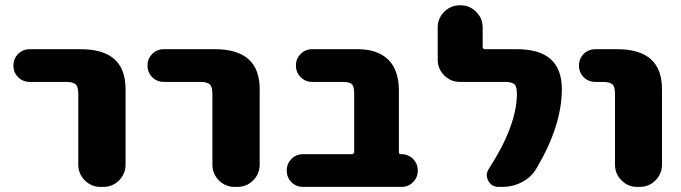

<svg xmlns="http://www.w3.org/2000/svg" viewBox="-20 -735 2602 734"><path d="M93.8 -421.9Q67.4 -421.9 49.3 -439.9Q31.2 -458 31.2 -484.4Q31.2 -510.7 49.3 -528.8Q67.4 -546.9 93.8 -546.9H289.1Q460 -546.9 460 -394.5V-105.5Q460 -70.3 435.1 -45.4Q410.2 -20.5 375 -20.5H364.3Q329.1 -20.5 304.2 -45.4Q279.3 -70.3 279.3 -105.5V-376Q279.3 -403.3 269 -412.6Q258.8 -421.9 232.4 -421.9Z M606.4 -421.9Q580.1 -421.9 562 -439.9Q543.9 -458 543.9 -484.4Q543.9 -510.7 562 -528.8Q580.1 -546.9 606.4 -546.9H801.8Q972.7 -546.9 972.7 -394.5V-105.5Q972.7 -70.3 947.8 -45.4Q922.9 -20.5 887.7 -20.5H877Q841.8 -20.5 816.9 -45.4Q792 -70.3 792 -105.5V-376Q792 -403.3 781.7 -412.6Q771.5 -421.9 745.1 -421.9Z M1334 -378.9Q1334 -405.3 1324.7 -413.6Q1315.4 -421.9 1289.1 -421.9H1173.8Q1147.5 -421.9 1129.4 -439.9Q1111.3 -458 1111.3 -484.4Q1111.3 -510.7 1129.4 -528.8Q1147.5 -546.9 1173.8 -546.9H1347.7Q1423.8 -546.9 1464.4 -506.8Q1504.9 -466.8 1504.9 -388.7V-153.3Q1504.9 -145.5 1512.7 -145.5H1514.6Q1541 -145.5 1559.1 -127.4Q1577.1 -109.4 1577.1 -83Q1577.1 -56.6 1559.1 -38.6Q1541 -20.5 1514.6 -20.5H1138.7Q1112.3 -20.5 1094.2 -38.6Q1076.2 -56.6 1076.2 -83Q1076.2 -109.4 1094.2 -127.4Q1112.3 -145.5 1138.7 -145.5H1324.2Q1334 -145.5 1334 -155.3Z M1885.7 -20.5Q1859.4 -20.5 1846.7 -43.9Q1840.8 -54.7 1840.8 -65.4Q1840.8 -78.1 1849.6 -90.8Q1956.1 -255.9 1956.1 -377Q1956.1 -404.3 1946.3 -413.1Q1936.5 -421.9 1910.2 -421.9H1738.3Q1703.1 -421.9 1678.2 -446.8Q1653.3 -471.7 1653.3 -506.8V-629.9Q1653.3 -665 1678.2 -689.9Q1703.1 -714.8 1738.3 -714.8H1740.2Q1775.4 -714.8 1800.3 -689.9Q1825.2 -665 1825.2 -629.9V-556.6Q1825.2 -546.9 1835 -546.9H1957Q2127.9 -546.9 2127.9 -394.5Q2127.9 -254.9 2031.2 -91.8Q2011.7 -57.6 1976.1 -39.1Q1940.4 -20.5 1900.4 -20.5Z M2255.9 -421.9Q2229.5 -421.9 2211.4 -439.9Q2193.4 -458 2193.4 -484.4Q2193.4 -510.7 2211.4 -528.8Q2229.5 -546.9 2255.9 -546.9H2339.8Q2510.7 -546.9 2510.7 -394.5V-105.5Q2510.7 -70.3 2485.8 -45.4Q2460.9 -20.5 2425.8 -20.5H2416Q2380.9 -20.5 2356 -45.4Q2331.1 -70.3 2331.1 -105.5V-376Q2331.1 -403.3 2321.3 -412.6Q2311.5 -421.9 2284.2 -421.9Z"/></svg>

Font: Gen Jyuu GothicX Heavy
Style: Bold
Weight: 900
Designer: [Source Han Sans]
Ryoko NISHIZUKA  (kana & ideographs); Paul D. Hunt (Latin, Greek & Cyrillic); Wenlong ZHANG  (bopomofo
Version: Version 1.002.20150607